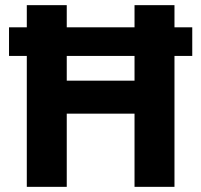

<svg xmlns="http://www.w3.org/2000/svg" viewBox="-20 -725 780 745"><path d="M84 0V-508H15V-619H84V-705H239V-619H502V-705H657V-619H726V-508H657V0H502V-284H239V0ZM239 -412H502V-508H239Z"/></svg>

Font: Nunito Sans 12pt ExtraLight
Style: Weight 830 Width 84 Optical size 12.0 YTLC 445
Weight: 830
Width: 4
Designer: Vernon Adams
Foundry: Vernon Adams
Version: Version 3.101;gftools[0.9.27]